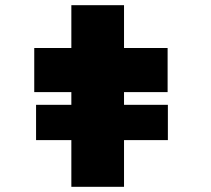

<svg xmlns="http://www.w3.org/2000/svg" viewBox="-20 -720 814 740"><path d="M119 -180V-316H627V-180ZM255 0V-700H458V0ZM112 -365V-535H626V-365Z"/></svg>

Font: Lexend Zetta Black
Style: Regular
Weight: 900
Designer: Bonnie Shaver-Troup, Thomas Jockin
Foundry: Lexend
Version: Version 1.007